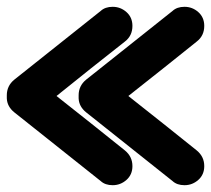

<svg xmlns="http://www.w3.org/2000/svg" viewBox="-43 -559 620 564"><path d="M-23 -279Q-23 -307 -1 -325L253 -527Q266 -539 288 -539Q311 -539 328.5 -523.5Q346 -508 346 -483Q346 -454 324 -437L224 -358L123 -277L224 -197L324 -117Q346 -99 346 -71Q346 -46 328.5 -30.5Q311 -15 288 -15Q266 -15 253 -27L126 -128L-1 -229Q-22 -246 -23 -270ZM188 -279Q188 -307 210 -325L464 -527Q477 -539 499 -539Q522 -539 539.5 -523.5Q557 -508 557 -483Q557 -454 535 -437L435 -357L334 -277L435 -197L535 -117Q557 -99 557 -71Q557 -46 539.5 -30.5Q522 -15 499 -15Q477 -15 464 -27L337 -128L210 -229Q189 -246 188 -270Z"/></svg>

Font: VDS
Style: Bold
Weight: 700
Designer: artmaker
Foundry: artmaker
Version: Version 1.000 2009 initial release